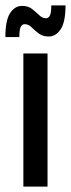

<svg xmlns="http://www.w3.org/2000/svg" viewBox="-27 -695 264 715"><path d="M60 0V-496H150V0ZM-7 -557Q-7 -619 10.5 -646Q28 -673 55 -673Q78 -673 92.5 -661.5Q107 -650 119 -638.5Q131 -627 144 -627Q154 -627 159 -637.5Q164 -648 164 -675H217Q217 -613 199 -586Q181 -559 154 -559Q132 -559 117 -570.5Q102 -582 90.5 -593.5Q79 -605 65 -605Q55 -605 50 -594.5Q45 -584 45 -557Z"/></svg>

Font: HostGroteskRegular
Style: Regular
Weight: 400
Designer: Doukan Karapınar based on Poppins by Indian Type Foundry, Jonny Pinhorn
Foundry: Element Type
Version: Version 1.001; ttfautohint (v1.8.4.7-5d5b)